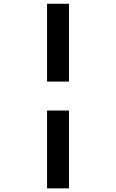

<svg xmlns="http://www.w3.org/2000/svg" viewBox="-20 -865 626 1036"><path d="M233.9 151.4V-268.6H352.1V151.4ZM233.9 -424.8V-844.7H352.1V-424.8Z"/></svg>

Font: CaskaydiaCove NFP SemiBold
Style: Regular
Weight: 600
Designer: Aaron Bell
Foundry: Saja Typeworks
Version: Version 2111.001; VTT 6.35;Nerd Fonts 3.1.1